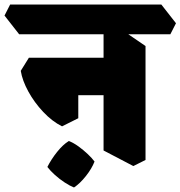

<svg xmlns="http://www.w3.org/2000/svg" viewBox="-85 -690 800 851"><path d="M506 46 374 -23V-599L440 -568L560 -486V19ZM190 -130Q146 -152 106.5 -194Q67 -236 40.5 -284.5Q14 -333 7 -376L43 -434H195L262 -392V-166ZM170 -268 139 -434H467L489 -268ZM0 -538 -65 -621 -40 -670H630L695 -587L670 -538ZM243 141Q225 134 202 119Q179 104 158.5 85.5Q138 67 125 50Q142 16 168 -16.5Q194 -49 220 -65Q241 -57 263 -41Q285 -25 304 -7Q323 11 334 26Q322 57 296 90Q270 123 243 141Z"/></svg>

Font: Eczar ExtraBold
Style: Regular
Weight: 800
Designer: Vaibhav Singh
Foundry: Rosetta Type Foundry
Version: Version 2.000